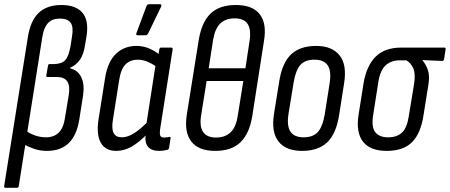

<svg xmlns="http://www.w3.org/2000/svg" viewBox="-21 -715 2156 920"><path d="M5 185Q-2 185 -1 176L112 -534Q124 -614 163.5 -652.5Q203 -691 273 -691Q342 -691 373.5 -654.5Q405 -618 394 -544L387 -502Q380 -454 361.5 -428Q343 -402 314 -390V-388Q352 -379 368.5 -345Q385 -311 377 -257L359 -143Q347 -67 308.5 -29.5Q270 8 204 8Q171 8 142 -2Q113 -12 91 -25L101 -90Q121 -75 147 -66Q173 -57 199 -57Q238 -57 261 -80Q284 -103 291 -154L308 -257Q316 -303 301.5 -324.5Q287 -346 253 -346H208Q199 -346 201 -354L209 -400Q210 -408 217 -408H235Q274 -408 291.5 -426.5Q309 -445 318 -500L324 -540Q332 -586 317.5 -606Q303 -626 266 -626Q229 -626 209 -604.5Q189 -583 182 -539L69 176Q68 185 59 185Z M536 8Q484 8 462 -31Q440 -70 451 -142L483 -344Q496 -421 535.5 -458Q575 -495 633 -495Q666 -495 695.5 -482Q725 -469 745 -451L734 -391Q712 -408 687.5 -418.5Q663 -429 640 -429Q603 -429 580.5 -406.5Q558 -384 550 -331L520 -141Q513 -98 523.5 -77.5Q534 -57 563 -57Q591 -57 623 -77.5Q655 -98 695 -140L689 -78Q646 -33 610 -12.5Q574 8 536 8ZM742 8Q704 8 687.5 -12.5Q671 -33 678 -77L681 -98L679 -111L725 -408L735 -435L742 -477Q744 -487 750 -487H799Q808 -487 806 -477L747 -101Q743 -74 747 -65Q751 -56 765 -56Q772 -56 779 -57Q786 -58 791 -59Q798 -60 796 -51L789 -6Q788 2 780 3Q772 5 762.5 6.5Q753 8 742 8ZM637 -546Q633 -546 632 -549.5Q631 -553 633 -557L681 -686Q683 -691 686.5 -693Q690 -695 696 -695H745Q751 -695 752 -691.5Q753 -688 751 -683L689 -555Q685 -546 674 -546Z M1010 8Q931 8 896 -36.5Q861 -81 874 -165L931 -522Q945 -608 987.5 -649.5Q1030 -691 1109 -691Q1189 -691 1223.5 -647Q1258 -603 1244 -519L1188 -160Q1175 -77 1132.5 -34.5Q1090 8 1010 8ZM1014 -56Q1058 -56 1084 -81Q1110 -106 1118 -159L1145 -327H969L943 -164Q934 -110 952 -83Q970 -56 1014 -56ZM979 -388H1155L1175 -520Q1183 -574 1165.5 -600.5Q1148 -627 1104 -627Q1060 -627 1034.5 -602.5Q1009 -578 1000 -523Z M1426 8Q1349 8 1313.5 -37Q1278 -82 1292 -170L1317 -325Q1331 -414 1374 -454.5Q1417 -495 1494 -495Q1569 -495 1605.5 -450.5Q1642 -406 1628 -317L1604 -164Q1590 -74 1547 -33Q1504 8 1426 8ZM1434 -57Q1479 -57 1502 -82.5Q1525 -108 1535 -167L1558 -313Q1568 -374 1549.5 -401.5Q1531 -429 1486 -429Q1441 -429 1418.5 -404Q1396 -379 1386 -320L1362 -173Q1352 -114 1370 -85.5Q1388 -57 1434 -57Z M1832 8Q1753 8 1718.5 -36Q1684 -80 1697 -164L1721 -316Q1735 -399 1778.5 -443Q1822 -487 1902 -487H2108Q2116 -487 2114 -478L2107 -432Q2105 -423 2098 -423L2003 -427V-426Q2020 -407 2029.5 -379Q2039 -351 2031 -304L2008 -161Q1995 -76 1953.5 -34Q1912 8 1832 8ZM1839 -57Q1882 -57 1906 -80.5Q1930 -104 1938 -160L1963 -312Q1971 -363 1959 -388.5Q1947 -414 1926 -426H1894Q1854 -426 1827.5 -402.5Q1801 -379 1792 -323L1767 -163Q1758 -107 1777 -82Q1796 -57 1839 -57Z"/></svg>

Font: Sofia Sans Condensed
Style: Italic
Weight: 400
Italic angle: -9°
Designer: Botio Nikoltchev, Ani Petrova
Foundry: lettersoup
Version: Version 4.101